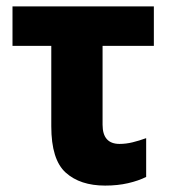

<svg xmlns="http://www.w3.org/2000/svg" viewBox="-20 -569 536 599"><path d="M308 10Q230 10 185 -30.5Q140 -71 140 -175V-426H19V-549H460V-426H300V-180Q300 -120 353 -120Q373 -120 393.5 -125Q414 -130 436 -138V-17Q412 -5 379.5 2.5Q347 10 308 10Z"/></svg>

Font: Noto Sans SemiCondensed ExtraBold
Style: Regular
Weight: 800
Width: 4
Designer: Monotype Design Team
Foundry: Monotype Imaging Inc.
Version: Version 2.013; ttfautohint (v1.8.4.7-5d5b)